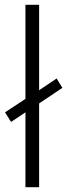

<svg xmlns="http://www.w3.org/2000/svg" viewBox="-20 -780 280 800"><path d="M86 0V-312L26 -272L1 -312L86 -368V-760H143V-404L216 -453L240 -414L143 -349V0Z"/></svg>

Font: Noto Sans Canadian Aboriginal Light
Style: Regular
Weight: 300
Designer: Monotype Design Team, Typotheque's Kevin King
Foundry: Monotype Imaging Inc.
Version: Version 2.004; ttfautohint (v1.8.4.7-5d5b)